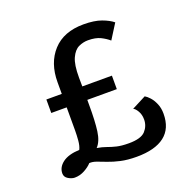

<svg xmlns="http://www.w3.org/2000/svg" viewBox="-133 -882 1018 1024"><g transform="rotate(-20 376.0 -370.5)"><path d="M68.5 -42Q68.5 -77 101 -101.8Q133.5 -126.5 196.5 -129.5Q206 -148.5 208.5 -178.2Q211 -208 211 -234.5V-365.5H123.5V-442H211V-508Q211 -617 272.2 -684Q333.5 -751 446 -751Q507 -751 546.8 -736.5Q586.5 -722 609.5 -703L556.5 -619Q537 -636 509.8 -649.5Q482.5 -663 439.5 -663Q412.5 -663 386.5 -651Q360.5 -639 343.5 -602.2Q326.5 -565.5 327 -491.5L327.5 -442H495.5V-365.5H328V-337.5Q328.5 -245.5 321 -190Q313.5 -134.5 287 -107Q317 -102 339.8 -93.5Q362.5 -85 389.5 -78.5Q416.5 -72 458 -72Q527 -72 552 -99.5Q577 -127 577 -164Q577 -191.5 565 -212Q553 -232.5 541.5 -237L622 -278.5Q634 -272 648.8 -255.8Q663.5 -239.5 674.2 -214.5Q685 -189.5 685 -157.5Q685 -73.5 631 -31.8Q577 10 472.5 10Q421 10 382.2 1.2Q343.5 -7.5 314.2 -19Q285 -30.5 262.8 -38.5Q240.5 -46.5 222.5 -45Q207.5 -28 180.5 -13.2Q153.5 1.5 124 1.5Q107 1.5 87.8 -10Q68.5 -21.5 68.5 -42Z"/></g></svg>

Font: Merriweather Sans
Style: Regular
Weight: 400
Designer: Eben Sorkin
Foundry: Eben Sorkin
Version: Version 1.008; ttfautohint (v1.7.19-72a1) -l 8 -r 50 -G 200 